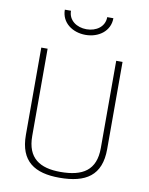

<svg xmlns="http://www.w3.org/2000/svg" viewBox="-99 -995 836 1075"><g transform="rotate(10 319.0 -458.0)"><path d="M181 -924C181 -850 245 -805 319 -805C393 -805 457 -850 457 -924H422C422 -869 374 -837 319 -837C264 -837 216 -869 216 -924H181ZM124 -692H88V-196C88 -45 174 8 314 8C464 8 550 -46 550 -196V-692H514V-196C514 -69 440 -25 314 -25C197 -25 124 -70 124 -196Z"/></g></svg>

Font: RazerF5 Thin
Style: Regular
Weight: 250
Foundry: Razer Inc.
Version: Version 2